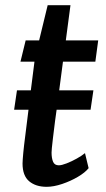

<svg xmlns="http://www.w3.org/2000/svg" viewBox="-20 -713 410 741"><path d="M160 8Q118 8 92.5 -13.5Q67 -35 67 -82Q67 -88.5 67.8 -98.8Q68.5 -109 69.8 -122.8Q71 -136.5 73 -153L90 -289.5H34.5L45.5 -364.5H99L113 -475H59L79 -557H131L164 -693H252L234 -557H359L348 -475H223Q215 -413.5 208.5 -364.5H340.5L329.5 -289.5H198.5Q195 -265.5 192.5 -246Q187.5 -206.5 184.5 -181.2Q181.5 -156 180.2 -142.5Q179 -129 179 -124Q179 -102.5 184.8 -88.8Q190.5 -75 207 -75Q218 -75 237.2 -82.5Q256.5 -90 276.2 -101Q296 -112 308 -122L322 -64Q308.5 -47 280.5 -30.5Q252.5 -14 219.8 -3Q187 8 160 8Z"/></svg>

Font: Koeln Type Sans
Style: Italic
Weight: 400
Italic angle: -7.5°
Designer: Eben Sorkin
Foundry: Eben Sorkin
Version: Version 2.001